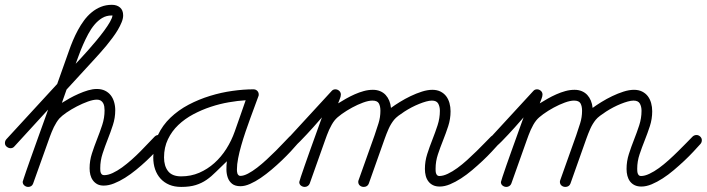

<svg xmlns="http://www.w3.org/2000/svg" viewBox="-68 -753 2878 782"><path d="M-24.9 -149.4Q-33.2 -149.4 -40.5 -155.3Q-47.9 -161.1 -47.9 -170.4Q-47.9 -179.2 -42 -186L165 -411.1L213.4 -547.4Q220.2 -566.9 229.2 -588.4Q238.3 -609.9 249.5 -630.6Q260.7 -651.4 274.4 -669.9Q288.1 -688.5 305.2 -702.6Q322.3 -716.8 342.8 -725.1Q363.3 -733.4 387.7 -733.4Q408.2 -733.4 420.9 -722.4Q433.6 -711.4 433.6 -690.4Q433.6 -677.7 427.5 -662.6Q421.4 -647.5 411.9 -631.3Q402.3 -615.2 390.1 -598.9Q377.9 -582.5 365.7 -567.6Q353.5 -552.7 342 -540Q330.6 -527.3 322.8 -518.6L203.1 -388.2L184.1 -334Q197.8 -342.8 215.3 -352.5Q232.9 -362.3 252.2 -370.8Q271.5 -379.4 290.5 -385Q309.6 -390.6 326.2 -390.6Q345.2 -390.6 359.4 -383.8Q373.5 -377 382.8 -365.2Q392.1 -353.5 396.7 -337.6Q401.4 -321.8 401.4 -304.2Q401.4 -272.9 391.8 -243.7Q382.3 -214.4 370.8 -185.5Q359.4 -156.7 349.9 -127.7Q340.3 -98.6 340.3 -67.9Q340.3 -63.5 340.6 -58.6Q340.8 -53.7 342.5 -49.3Q344.2 -44.9 347.4 -42.2Q350.6 -39.6 356.4 -39.6Q372.1 -39.6 390.9 -48.3Q409.7 -57.1 429 -71Q448.2 -85 467.8 -102.3Q487.3 -119.6 504.6 -137.2Q522 -154.8 536.6 -170.4Q551.3 -186 561.5 -196.3Q568.4 -203.1 576.7 -203.1Q586.4 -203.1 592.8 -196.8Q599.1 -190.4 599.1 -180.7Q599.1 -172.9 593.8 -166.5Q582 -152.8 565.4 -135Q548.8 -117.2 528.8 -98.4Q508.8 -79.6 486.3 -61.3Q463.9 -43 441.2 -28.8Q418.5 -14.6 396.5 -5.9Q374.5 2.9 354.5 2.9Q338.9 2.9 328.1 -2.9Q317.4 -8.8 310.3 -18.6Q303.2 -28.3 300 -41Q296.9 -53.7 296.9 -67.4Q296.9 -98.6 306.4 -127.9Q315.9 -157.2 327.4 -186.3Q338.9 -215.3 348.4 -244.1Q357.9 -272.9 357.9 -303.7Q357.9 -311.5 356.7 -319.3Q355.5 -327.1 351.8 -333.5Q348.1 -339.8 342 -343.5Q335.9 -347.2 326.7 -347.2Q312 -347.2 290 -339.4Q268.1 -331.5 245.4 -319.8Q222.7 -308.1 203.1 -294.7Q183.6 -281.2 173.8 -270.5Q167.5 -263.2 161.9 -254.2Q156.2 -245.1 151.4 -235.4Q146.5 -225.6 142.6 -215.6Q138.7 -205.6 135.3 -196.8L66.9 -5.4Q64.5 1.5 59.1 4.9Q53.7 8.3 46.9 8.3Q38.1 8.3 31.2 2.4Q24.4 -3.4 24.4 -12.7Q24.4 -13.7 28.6 -26.1Q32.7 -38.6 39.3 -57.9Q45.9 -77.1 54.7 -101.8Q63.5 -126.5 72.8 -152.6Q82 -178.7 91.3 -204.3Q100.6 -230 108.2 -251.2Q115.7 -272.5 121.1 -287.1Q126.5 -301.8 127.9 -306.6L-9.8 -156.2Q-15.6 -149.4 -24.9 -149.4ZM240.2 -493.2Q247.1 -500.5 260.7 -515.1Q274.4 -529.8 290.8 -548.3Q307.1 -566.9 324.5 -587.6Q341.8 -608.4 356.2 -627.9Q370.6 -647.5 379.9 -663.8Q389.2 -680.2 390.1 -689.9H386.2Q365.2 -689.9 348.1 -679.7Q331.1 -669.4 316.9 -652.6Q302.7 -635.7 291.3 -614.3Q279.8 -592.8 270.3 -571Q260.7 -549.3 253.4 -528.8Q246.1 -508.3 240.2 -493.2Z M856 -96.2Q831.1 -72.8 812 -53.5Q793 -34.2 773.2 -20.5Q753.4 -6.8 729.2 0.7Q705.1 8.3 669.9 8.3Q642.6 8.3 621.6 -0.5Q600.6 -9.3 585.9 -25.4Q571.3 -41.5 563.7 -63.5Q556.2 -85.4 556.2 -111.8Q556.2 -162.6 575.2 -202.9Q594.2 -243.2 626.5 -273.9Q658.7 -304.7 700.4 -326.7Q742.2 -348.6 787.6 -362.5Q833 -376.5 878.7 -382.8Q924.3 -389.2 964.4 -389.2Q973.6 -389.2 979.7 -383.1Q985.8 -377 985.8 -367.7Q985.8 -365.2 985.4 -363.5Q984.9 -361.8 983.9 -359.4Q978 -343.3 969.5 -320.3Q960.9 -297.4 951.4 -271.2Q941.9 -245.1 932.1 -216.6Q922.4 -188 914.6 -160.6Q906.7 -133.3 901.9 -108.2Q897 -83 897 -63.5Q897 -60.1 897.2 -55.4Q897.5 -50.8 898.9 -46.6Q900.4 -42.5 903.3 -39.6Q906.2 -36.6 911.1 -36.6Q924.3 -36.6 942.1 -45.9Q960 -55.2 979.2 -70.1Q998.5 -85 1018.3 -103.3Q1038.1 -121.6 1055.9 -139.4Q1073.7 -157.2 1087.9 -172.4Q1102.1 -187.5 1110.8 -196.3Q1117.7 -203.1 1126 -203.1Q1135.7 -203.1 1142.1 -196.8Q1148.4 -190.4 1148.4 -180.7Q1148.4 -172.9 1143.1 -166.5Q1132.8 -154.3 1116.5 -136.7Q1100.1 -119.1 1080.3 -100.1Q1060.5 -81.1 1038.3 -62.3Q1016.1 -43.5 993.9 -28.3Q971.7 -13.2 950.4 -3.9Q929.2 5.4 911.6 5.4Q889.6 5.4 877.4 -4.4Q865.2 -14.2 859.9 -29.1Q854.5 -43.9 854.2 -61.8Q854 -79.6 856 -96.2ZM932.6 -344.7Q900.9 -342.8 864 -336.4Q827.1 -330.1 790.3 -317.9Q753.4 -305.7 719 -287.4Q684.6 -269 658.2 -243.9Q631.8 -218.8 616 -185.8Q600.1 -152.8 600.1 -111.8Q600.1 -76.7 616.7 -55.7Q633.3 -34.7 669.9 -34.7Q709.5 -34.7 743.4 -49.3Q777.3 -64 805.2 -88.9Q833 -113.8 854 -147Q875 -180.2 888.2 -217.8Q899.4 -249.5 910.4 -281Q921.4 -312.5 932.6 -344.7Z M1119.1 -149.4Q1110.8 -149.4 1103.5 -155.3Q1096.2 -161.1 1096.2 -170.4Q1096.2 -179.2 1102.1 -186L1282.7 -382.3Q1288.6 -389.2 1297.9 -389.2Q1306.6 -389.2 1313.5 -383.1Q1320.3 -377 1320.3 -367.7Q1320.3 -363.8 1319.1 -359.1Q1317.9 -354.5 1315.9 -349.6Q1314 -344.7 1312.3 -340.1Q1310.5 -335.4 1309.1 -332Q1324.2 -341.3 1341.3 -351.1Q1358.4 -360.8 1376.7 -368.9Q1395 -377 1413.6 -382.1Q1432.1 -387.2 1450.7 -387.2Q1467.3 -387.2 1480.5 -381.6Q1493.7 -376 1502.7 -366.2Q1511.7 -356.4 1517.3 -343Q1522.9 -329.6 1524.4 -313.5Q1539.6 -324.7 1560.5 -337.6Q1581.5 -350.6 1604.5 -361.6Q1627.4 -372.6 1650.4 -379.9Q1673.3 -387.2 1692.9 -387.2Q1711.9 -387.2 1726.1 -380.1Q1740.2 -373 1749.3 -361.1Q1758.3 -349.1 1762.7 -333.3Q1767.1 -317.4 1767.1 -299.8Q1767.1 -268.6 1757.6 -239.3Q1748 -210 1736.6 -181.4Q1725.1 -152.8 1715.6 -124.3Q1706.1 -95.7 1706.1 -65.9Q1706.1 -62 1706.3 -56.9Q1706.5 -51.8 1708 -47.1Q1709.5 -42.5 1712.6 -39.3Q1715.8 -36.1 1721.2 -36.1Q1736.8 -36.1 1755.9 -45.2Q1774.9 -54.2 1794.7 -68.6Q1814.5 -83 1834.5 -101.1Q1854.5 -119.1 1872.6 -137Q1890.6 -154.8 1905.8 -170.4Q1920.9 -186 1931.2 -196.3Q1938 -203.1 1947.8 -203.1Q1956.1 -203.1 1962.6 -196.8Q1969.2 -190.4 1969.2 -182.1Q1969.2 -172.9 1963.4 -166.5Q1951.7 -153.3 1934.8 -135.3Q1918 -117.2 1897.7 -98.1Q1877.4 -79.1 1855 -60.1Q1832.5 -41 1809.8 -26.4Q1787.1 -11.7 1764.9 -2.4Q1742.7 6.8 1723.1 6.8Q1707 6.8 1695.6 1.2Q1684.1 -4.4 1676.8 -14.2Q1669.4 -23.9 1666 -36.9Q1662.6 -49.8 1662.6 -64.9Q1662.6 -96.2 1672.1 -125.7Q1681.6 -155.3 1693.1 -184.3Q1704.6 -213.4 1714.1 -242.4Q1723.6 -271.5 1723.6 -301.8Q1723.6 -318.8 1716.8 -331.1Q1710 -343.3 1690.9 -343.3Q1681.2 -343.3 1667.7 -339.6Q1654.3 -335.9 1639.2 -329.8Q1624 -323.7 1608.6 -315.7Q1593.3 -307.6 1579.6 -298.8Q1565.9 -290 1554.7 -281.5Q1543.5 -272.9 1537.1 -265.1Q1530.8 -257.3 1525.1 -248Q1519.5 -238.8 1514.9 -228.5Q1510.3 -218.3 1506.3 -208Q1502.4 -197.8 1499 -188.5L1434.1 -5.4Q1431.6 1.5 1426 4.9Q1420.4 8.3 1413.6 8.3Q1404.3 8.3 1397.7 2.7Q1391.1 -2.9 1391.1 -12.7Q1391.1 -14.6 1391.6 -16.4Q1392.1 -18.1 1392.6 -19.5L1457.5 -201.7Q1465.8 -226.1 1473.6 -250.7Q1481.4 -275.4 1481.4 -301.8Q1481.4 -320.3 1475.1 -331.8Q1468.8 -343.3 1448.7 -343.3Q1433.1 -343.3 1410.9 -335.2Q1388.7 -327.1 1366.2 -314.9Q1343.8 -302.7 1324.2 -288.8Q1304.7 -274.9 1294.9 -262.7Q1288.6 -254.9 1283 -244.9Q1277.3 -234.9 1272.5 -224.4Q1267.6 -213.9 1263.7 -202.9Q1259.8 -191.9 1256.3 -182.6L1193.4 -5.4Q1190.9 1 1185.3 4.6Q1179.7 8.3 1173.3 8.3Q1164.6 8.3 1157.7 2.9Q1150.9 -2.4 1150.9 -11.7Q1150.9 -13.7 1157.2 -32.5Q1163.6 -51.3 1172.9 -78.4Q1182.1 -105.5 1193.6 -137.2Q1205.1 -168.9 1215.3 -197.5Q1225.6 -226.1 1233.2 -247.3Q1240.7 -268.6 1243.2 -274.9Q1238.8 -270 1229.2 -259Q1219.7 -248 1207.3 -234.1Q1194.8 -220.2 1180.9 -205.3Q1167 -190.4 1154.8 -178Q1142.6 -165.5 1132.8 -157.5Q1123 -149.4 1119.1 -149.4Z M1940.4 -149.4Q1932.1 -149.4 1924.8 -155.3Q1917.5 -161.1 1917.5 -170.4Q1917.5 -179.2 1923.3 -186L2104 -382.3Q2109.9 -389.2 2119.1 -389.2Q2127.9 -389.2 2134.8 -383.1Q2141.6 -377 2141.6 -367.7Q2141.6 -363.8 2140.4 -359.1Q2139.2 -354.5 2137.2 -349.6Q2135.3 -344.7 2133.5 -340.1Q2131.8 -335.4 2130.4 -332Q2145.5 -341.3 2162.6 -351.1Q2179.7 -360.8 2198 -368.9Q2216.3 -377 2234.9 -382.1Q2253.4 -387.2 2272 -387.2Q2288.6 -387.2 2301.8 -381.6Q2314.9 -376 2324 -366.2Q2333 -356.4 2338.6 -343Q2344.2 -329.6 2345.7 -313.5Q2360.8 -324.7 2381.8 -337.6Q2402.8 -350.6 2425.8 -361.6Q2448.7 -372.6 2471.7 -379.9Q2494.6 -387.2 2514.2 -387.2Q2533.2 -387.2 2547.4 -380.1Q2561.5 -373 2570.6 -361.1Q2579.6 -349.1 2584 -333.3Q2588.4 -317.4 2588.4 -299.8Q2588.4 -268.6 2578.9 -239.3Q2569.3 -210 2557.9 -181.4Q2546.4 -152.8 2536.9 -124.3Q2527.3 -95.7 2527.3 -65.9Q2527.3 -62 2527.6 -56.9Q2527.8 -51.8 2529.3 -47.1Q2530.8 -42.5 2533.9 -39.3Q2537.1 -36.1 2542.5 -36.1Q2558.1 -36.1 2577.1 -45.2Q2596.2 -54.2 2616 -68.6Q2635.7 -83 2655.8 -101.1Q2675.8 -119.1 2693.8 -137Q2711.9 -154.8 2727.1 -170.4Q2742.2 -186 2752.4 -196.3Q2759.3 -203.1 2769 -203.1Q2777.3 -203.1 2783.9 -196.8Q2790.5 -190.4 2790.5 -182.1Q2790.5 -172.9 2784.7 -166.5Q2772.9 -153.3 2756.1 -135.3Q2739.3 -117.2 2719 -98.1Q2698.7 -79.1 2676.3 -60.1Q2653.8 -41 2631.1 -26.4Q2608.4 -11.7 2586.2 -2.4Q2564 6.8 2544.4 6.8Q2528.3 6.8 2516.8 1.2Q2505.4 -4.4 2498 -14.2Q2490.7 -23.9 2487.3 -36.9Q2483.9 -49.8 2483.9 -64.9Q2483.9 -96.2 2493.4 -125.7Q2502.9 -155.3 2514.4 -184.3Q2525.9 -213.4 2535.4 -242.4Q2544.9 -271.5 2544.9 -301.8Q2544.9 -318.8 2538.1 -331.1Q2531.2 -343.3 2512.2 -343.3Q2502.4 -343.3 2489 -339.6Q2475.6 -335.9 2460.4 -329.8Q2445.3 -323.7 2429.9 -315.7Q2414.6 -307.6 2400.9 -298.8Q2387.2 -290 2376 -281.5Q2364.7 -272.9 2358.4 -265.1Q2352.1 -257.3 2346.4 -248Q2340.8 -238.8 2336.2 -228.5Q2331.5 -218.3 2327.6 -208Q2323.7 -197.8 2320.3 -188.5L2255.4 -5.4Q2252.9 1.5 2247.3 4.9Q2241.7 8.3 2234.9 8.3Q2225.6 8.3 2219 2.7Q2212.4 -2.9 2212.4 -12.7Q2212.4 -14.6 2212.9 -16.4Q2213.4 -18.1 2213.9 -19.5L2278.8 -201.7Q2287.1 -226.1 2294.9 -250.7Q2302.7 -275.4 2302.7 -301.8Q2302.7 -320.3 2296.4 -331.8Q2290 -343.3 2270 -343.3Q2254.4 -343.3 2232.2 -335.2Q2210 -327.1 2187.5 -314.9Q2165 -302.7 2145.5 -288.8Q2126 -274.9 2116.2 -262.7Q2109.9 -254.9 2104.2 -244.9Q2098.6 -234.9 2093.8 -224.4Q2088.9 -213.9 2085 -202.9Q2081.1 -191.9 2077.6 -182.6L2014.6 -5.4Q2012.2 1 2006.6 4.6Q2001 8.3 1994.6 8.3Q1985.8 8.3 1979 2.9Q1972.2 -2.4 1972.2 -11.7Q1972.2 -13.7 1978.5 -32.5Q1984.9 -51.3 1994.1 -78.4Q2003.4 -105.5 2014.9 -137.2Q2026.4 -168.9 2036.6 -197.5Q2046.9 -226.1 2054.4 -247.3Q2062 -268.6 2064.5 -274.9Q2060.1 -270 2050.5 -259Q2041 -248 2028.6 -234.1Q2016.1 -220.2 2002.2 -205.3Q1988.3 -190.4 1976.1 -178Q1963.9 -165.5 1954.1 -157.5Q1944.3 -149.4 1940.4 -149.4Z"/></svg>

Font: Helvetia Verbundene
Style: Regular
Weight: 400
Designer: Peter Wiegel, original typeface by Carl Albert Fahrenwaldt 1901
Foundry: Peter Wiegel
Version: Version 2.000